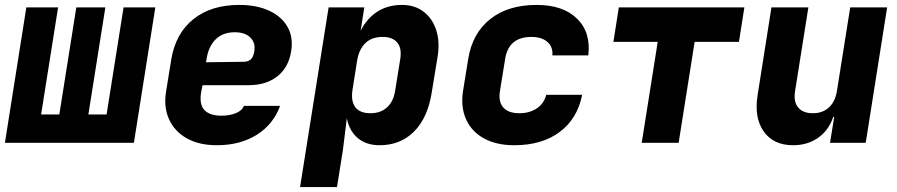

<svg xmlns="http://www.w3.org/2000/svg" viewBox="-26 -580 3646 780"><path d="M-6 0 81 -550H210L141 -115H215L284 -550H402L333 -115H407L476 -550H605L518 0Z M855 10Q783 10 733 -18Q683 -46 660.5 -96Q638 -146 649 -210L670 -340Q688 -445 760 -502.5Q832 -560 946 -560Q1017 -560 1067.5 -536.5Q1118 -513 1142 -471Q1166 -429 1157 -373Q1147 -307 1101.5 -270.5Q1056 -234 985 -234H797L792 -210Q782 -158 803.5 -134Q825 -110 874 -110Q906 -110 931.5 -120Q957 -130 965 -150H1112Q1084 -74 1016.5 -32Q949 10 855 10ZM811 -327 964 -329Q981 -329 992 -338Q1003 -347 1007 -371Q1013 -406 991 -427.5Q969 -449 928 -449Q879 -449 850 -420Q821 -391 813 -340Z M1193 180 1309 -550H1454L1439 -455Q1465 -506 1507.5 -533Q1550 -560 1607 -560Q1659 -560 1695 -532.5Q1731 -505 1746.5 -456.5Q1762 -408 1751 -345L1728 -205Q1712 -102 1656.5 -46Q1601 10 1516 10Q1462 10 1427.5 -19Q1393 -48 1383 -100L1367 30L1343 180ZM1479 -120Q1520 -120 1546 -143.5Q1572 -167 1579 -210L1600 -340Q1607 -384 1588 -407Q1569 -430 1528 -430Q1485 -430 1459 -405.5Q1433 -381 1425 -335L1406 -215Q1399 -169 1417.5 -144.5Q1436 -120 1479 -120Z M2063 10Q1991 10 1940.5 -17.5Q1890 -45 1867.5 -95Q1845 -145 1855 -210L1876 -340Q1893 -445 1965.5 -502.5Q2038 -560 2154 -560Q2261 -560 2318 -504.5Q2375 -449 2364 -355H2218Q2221 -390 2197.5 -410Q2174 -430 2133 -430Q2040 -430 2026 -340L2005 -210Q1998 -167 2018.5 -143.5Q2039 -120 2084 -120Q2125 -120 2154.5 -139.5Q2184 -159 2193 -195H2339Q2320 -98 2248 -44Q2176 10 2063 10Z M2581 0 2646 -410H2466L2488 -550H2998L2976 -410H2796L2731 0Z M3196 10Q3116 10 3076.5 -46Q3037 -102 3052 -195L3108 -550H3258L3204 -210Q3197 -167 3216.5 -143.5Q3236 -120 3276 -120Q3316 -120 3341.5 -143.5Q3367 -167 3374 -210L3428 -550H3578L3491 0H3346L3363 -105H3359Q3341 -51 3298 -20.5Q3255 10 3196 10Z"/></svg>

Font: JetBrains Mono ExtraBold
Style: Italic
Weight: 800
Italic angle: -9°
Monospace: yes
Designer: Philipp Nurullin, Konstantin Bulenkov
Foundry: JetBrains
Version: Version 2.305; ttfautohint (v1.8.4.7-5d5b)